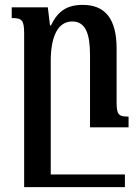

<svg xmlns="http://www.w3.org/2000/svg" viewBox="-20 -522 572 787"><path d="M458 -103V-322C458 -444 412 -502 319 -502C252 -502 216 -474 189 -418H185L176 -492H28V-448C70 -448 79 -440 79 -384V245H492V193H188V-272C188 -370 216 -434 276 -434C331 -434 349 -383 349 -296V0H507V-44C466 -44 458 -52 458 -103Z"/></svg>

Font: Noto Serif Armenian Condensed SemiBold
Style: Regular
Weight: 600
Width: 3
Designer: Monotype Design Team
Foundry: Monotype Imaging Inc.
Version: Version 2.008